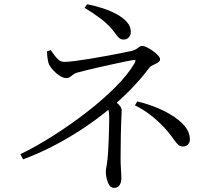

<svg xmlns="http://www.w3.org/2000/svg" viewBox="-20 -835 1040 909"><path d="M76.4 -104.8Q151.7 -141.6 233.3 -193.4Q314.9 -245.2 390.9 -304.1Q466.9 -363 526.5 -422.7Q586.1 -482.3 617.5 -536.6Q622.5 -545.8 621.1 -549Q619.7 -552.2 609.7 -550.6Q598.7 -549.1 574.4 -544Q550.1 -538.9 518.9 -532.1Q487.6 -525.3 455.2 -518Q422.8 -510.7 395.6 -504.1Q368.4 -497.5 352 -493.1Q336.6 -489.5 327.8 -482.8Q318.9 -476.2 311.8 -470.8Q304.6 -465.5 292.6 -465.5Q280.1 -465.5 263.3 -476Q246.5 -486.5 232.6 -501.5Q218.6 -516.5 212.2 -529.6Q208 -539.1 205.4 -557.3Q202.8 -575.4 202.4 -591.7L220 -597.9Q228.4 -586.8 237.5 -573.8Q246.5 -560.7 258 -551.4Q269.4 -542 285 -542Q302 -542 334.9 -546.2Q367.9 -550.4 407.7 -557Q447.5 -563.6 486.9 -570.9Q526.3 -578.2 557.3 -584.3Q588.3 -590.4 602.9 -593.8Q618.5 -598 626.5 -603.4Q634.4 -608.9 639.8 -613.2Q645.1 -617.6 652.4 -617.6Q662.1 -617.6 676.3 -610.6Q690.5 -603.7 704.7 -593.2Q718.9 -582.7 728.3 -572.4Q737.8 -562.2 737.8 -554.5Q737.8 -545 727.6 -538.7Q717.3 -532.5 705 -527.3Q692.8 -522 686.6 -513.8Q638.6 -449.4 573.6 -386.6Q508.6 -323.8 431.1 -267Q353.6 -210.3 267.1 -162.4Q180.6 -114.6 89.6 -80.6ZM519.2 54.4Q505.6 54.4 497.3 41.3Q489 28.1 485 10.8Q481 -6.5 481 -18.8Q481 -33 483.6 -44.1Q486.2 -55.3 489.2 -83.6Q490.7 -94.4 492 -118.1Q493.3 -141.8 494.5 -171.1Q495.7 -200.3 496.4 -228.5Q497.1 -256.8 497.1 -275.6Q497.1 -300.6 493.4 -313.6Q489.8 -326.5 481.4 -339.7L507.5 -366.6Q521 -358.3 531.8 -349.5Q542.7 -340.7 549.4 -331.3Q556.1 -322 556.1 -311.5Q556.1 -301.7 555.1 -287.6Q554.1 -273.5 553.5 -249.1Q552.9 -224.7 551.9 -184.9Q550.9 -145.2 550.9 -83.1Q550.9 -59.2 552.7 -33.4Q554.5 -7.6 554.5 9.2Q554.5 19.8 551.5 30.2Q548.5 40.5 540.9 47.4Q533.4 54.4 519.2 54.4ZM847.4 -141.6Q833.5 -141.6 824.7 -149Q815.8 -156.3 804.2 -172.8Q779.8 -208.3 750.5 -238.5Q721.3 -268.6 688.4 -293.6Q655.5 -318.5 618.7 -336.2L630 -354.9Q696.7 -338.8 753.5 -311.3Q810.2 -283.8 844.6 -249.2Q879 -214.5 879 -174.1Q879 -160.7 870.2 -151.2Q861.4 -141.6 847.4 -141.6ZM565.4 -647.7Q554.7 -647.7 546.8 -653.1Q539 -658.6 531.8 -668.7Q524.7 -678.8 515.1 -690.8Q492 -719.5 459 -745Q425.9 -770.5 380.6 -798L392.4 -814.9Q429.3 -807.8 466.1 -795.9Q502.9 -784 533.1 -767.4Q563.3 -750.9 581.4 -730.1Q599.4 -709.2 599.4 -683.4Q599.4 -669.9 590.4 -658.8Q581.5 -647.7 565.4 -647.7Z"/></svg>

Font: Noto Serif KR ExtraLight
Style: Regular
Weight: 200
Designer: Ryoko NISHIZUKA 西塚涼子 (kana & ideographs); Frank Grießhammer (Latin, Greek & Cyrillic); Wenlong ZHANG 张文龙 (bopomofo); San
Foundry: Adobe
Version: Version 2.002-H1;hotconv 1.1.0;makeotfexe 2.6.0